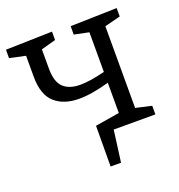

<svg xmlns="http://www.w3.org/2000/svg" viewBox="-127 -637 841 901"><g transform="rotate(-20 294.0 -186.5)"><path d="M346 0 325 158H273L274 -45L395 -65V-216Q353 -204 315 -197.5Q277 -191 244 -191Q168 -191 123 -231Q78 -271 78 -362V-466L-1 -483V-525L231 -531V-489L158 -469V-374Q158 -306 187.5 -278.5Q217 -251 271 -251Q297 -251 328 -256Q359 -261 395 -270V-468L322 -483V-525L554 -531V-489L475 -469V-61L554 -43V0Z"/></g></svg>

Font: Bitter
Style: Regular
Weight: 400
Designer: Sol Matas, and Bitter project Authors
Foundry: Sol Matas
Version: Version 2.001